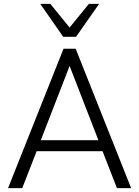

<svg xmlns="http://www.w3.org/2000/svg" viewBox="-20 -970 719 990"><path d="M21.5 0 307.6 -718.8H370.1L656.2 0H583L508.8 -190.4H168.9L94.7 0ZM187.5 -950.2H239.3L338.9 -828.1L438.5 -950.2H491.2L372.1 -780.3H305.7ZM190.4 -247.1H487.3L338.9 -629.9Z"/></svg>

Font: Min Sans Light
Style: Regular
Weight: 300
Designer: Jinseong-Kim, NotoSansCJK, Nunito
Foundry: Jinseong-Kim
Version: Version 1.400;Glyphs 3.1.2 (3151)